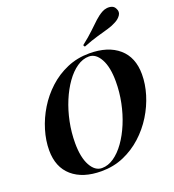

<svg xmlns="http://www.w3.org/2000/svg" viewBox="-168 -1085 1113 1229"><g transform="rotate(-20 388.5 -471.0)"><path d="M486 -704Q444 -704 404 -676.5Q364 -649 329.5 -600.5Q295 -552 269 -489.5Q243 -427 228.5 -356Q214 -285 214 -213Q214 -115 244.5 -59.5Q275 -4 322 -4Q364 -4 404 -31.5Q444 -59 478.5 -107.5Q513 -156 539 -218.5Q565 -281 579.5 -352Q594 -423 594 -495Q594 -593 563.5 -648.5Q533 -704 486 -704ZM42 -226Q42 -292 63 -362Q84 -432 123 -496Q162 -560 217.5 -611Q273 -662 343 -692Q413 -722 495 -722Q622 -722 694.5 -659.5Q767 -597 767 -481Q767 -415 746 -345.5Q725 -276 685.5 -212Q646 -148 590 -97Q534 -46 464.5 -16Q395 14 313 14Q186 14 114 -48.5Q42 -111 42 -226ZM477 -784Q527 -823 559 -854Q591 -885 615.5 -907.5Q640 -930 667 -945Q681 -953 699 -955.5Q717 -958 733.5 -952.5Q750 -947 758 -929Q770 -906 756.5 -885.5Q743 -865 718 -852Q693 -838 660.5 -828.5Q628 -819 585 -807Q542 -795 484 -772Z"/></g></svg>

Font: Playfair Display
Style: Bold Italic
Weight: 700
Italic angle: -14°
Designer: Claus Eggers Sørensen
Foundry: Claus Eggers Sørensen
Version: Version 1.203